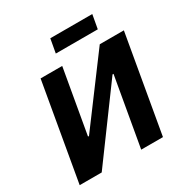

<svg xmlns="http://www.w3.org/2000/svg" viewBox="-198 -1044 1152 1200"><g transform="rotate(-30 377.5 -443.5)"><path d="M32 0H191L556 -497H563L476 0H633L755 -700H581L236 -237H229L310 -700H154ZM314 -787H617L635 -887H332Z"/></g></svg>

Font: Fixel Display
Style: Bold Italic
Weight: 700
Italic angle: -10°
Designer: AlfaBravo + MacPaw
Foundry: Kyrylo Tkachov, Marchela Mozhyna, Serhii Makarenko, Maria Weinstein, Zakhar Kryvoshyya
Version: Version 1.210;Glyphs 3.2 (3217)